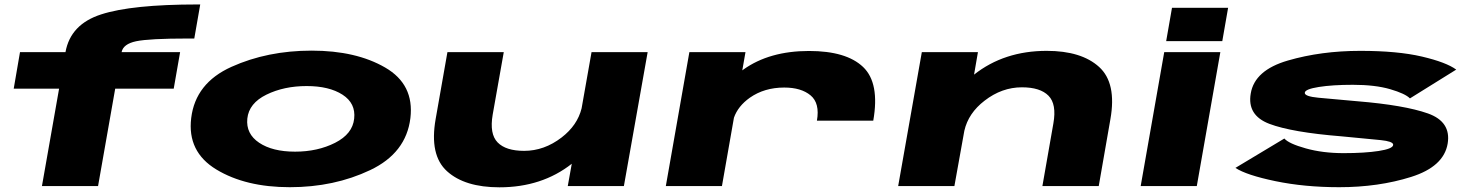

<svg xmlns="http://www.w3.org/2000/svg" viewBox="-20 -814 6452 840"><path d="M163.5 0 238.5 -426H40L67.5 -586H266.5Q288.5 -708 422.5 -751Q556.5 -794.5 844.5 -794.5H856L830 -645.5H802.5Q633 -645.5 575.5 -633.5Q519 -621.5 512 -586H768L740 -426H484L409 0Z M1248 5Q1054.5 5 926.5 -72.5Q798.5 -150 816.5 -297.5Q835 -450.5 992.5 -521.5Q1150 -592.5 1343.5 -592.5Q1537.5 -592.5 1665.2 -518.5Q1793 -444.5 1775.5 -297.5Q1757 -144.5 1599.5 -69.8Q1442 5 1248 5ZM1271 -150.5Q1369.5 -150.5 1446 -189.2Q1522.5 -228 1529.5 -295Q1537 -362 1478.5 -399.8Q1420 -437.5 1321.5 -437.5Q1222.5 -437.5 1145.8 -400Q1069 -362.5 1062 -295Q1055.5 -228.5 1113.8 -189.5Q1172 -150.5 1271 -150.5Z M2464 0 2481.5 -97.5Q2350.5 5.5 2165 5.5Q2013.5 5.5 1935.8 -64.8Q1858 -135 1886 -293.5L1937.5 -586H2184L2135.5 -312.5Q2121 -228 2157 -191Q2193 -154 2273 -154Q2361 -154 2437 -212.5Q2506 -265.5 2524.5 -340L2568 -586H2813.5L2709.5 0Z M3554 -286Q3567.5 -362.5 3526.2 -396.8Q3485 -431 3411 -431Q3324 -431 3260.5 -386.5Q3208.5 -349.5 3191 -299L3138.5 0H2893L2996 -586H3241.5L3227.5 -506Q3230 -507.5 3232 -509.5Q3346 -591 3519.5 -591Q3682.5 -591 3756 -521Q3829.5 -451 3800.5 -286Z M3909.5 0 4013 -586H4258.5L4241.5 -487.5Q4373 -591.5 4559.5 -591.5Q4711 -591.5 4788.5 -521.2Q4866 -451 4838 -292.5L4787 0H4540.5L4588.5 -274Q4603.5 -358.5 4567.2 -395.2Q4531 -432 4451 -432Q4363 -432 4287.5 -373.5Q4216.5 -319 4199 -242L4155.5 0Z M4970.5 0 5073.5 -586H5319L5216 0ZM5107.5 -780H5353L5327.5 -634H5082Z M5839 5Q5687 5 5559.8 -21.5Q5432.5 -48 5385 -79.5L5599 -208Q5618.5 -185.5 5692.8 -164.8Q5767 -144 5858.5 -144Q5950.5 -144 6011.8 -153.5Q6073 -163 6075 -179.5Q6075.5 -180.5 6075 -182Q6073 -195.5 6021 -201Q5964.5 -207 5849.5 -217.5Q5631.5 -235 5533.5 -272.2Q5435.5 -309.5 5452 -405Q5469 -507 5614.5 -549.2Q5760 -591.5 5931.5 -591.5Q6094.5 -591.5 6201 -566.5Q6307.5 -541.5 6351 -509.5L6148.5 -383.5Q6128 -404.5 6062 -423.8Q5996 -443 5899 -443Q5809.5 -443 5749.8 -433.5Q5690 -424 5688.5 -408.5Q5688 -407.5 5688.5 -406.5Q5690.5 -392 5747.5 -386.5Q5809 -380.5 5919 -371Q6124 -354 6226.8 -317.8Q6329.5 -281.5 6313.5 -185.5Q6296.5 -85 6153.8 -40Q6011 5 5839 5Z"/></svg>

Font: Anybody UltraExpanded ExtraBold
Style: Italic
Weight: 800
Width: 9
Italic angle: -10°
Designer: Tyler Finck
Foundry: Etcetera Type Company
Version: Version 1.010; ttfautohint (v1.8.3) -l 8 -r 50 -G 200 -x 14 